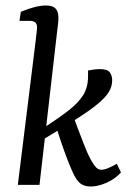

<svg xmlns="http://www.w3.org/2000/svg" viewBox="-20 -674 479 700"><path d="M45 0 109 -517Q111 -534 113 -551Q115 -568 115 -575Q115 -587 108 -592.5Q101 -598 90 -598H51L56 -631Q111 -654 148 -654Q172 -654 182.5 -643Q193 -632 193 -609Q193 -600 191.5 -586Q190 -572 188 -557L124 0ZM311 6Q287 6 273 -5Q259 -16 246 -44Q236 -66 225 -94.5Q214 -123 203.5 -154Q193 -185 184 -215L248 -248Q255 -228 264 -205Q273 -182 281.5 -159.5Q290 -137 298.5 -117.5Q307 -98 315 -85Q323 -71 330.5 -63.5Q338 -56 348 -55Q359 -55 373 -60.5Q387 -66 406 -77L421 -45Q399 -21 368 -7.5Q337 6 311 6ZM125 -158 132 -203Q189 -240 226.5 -268.5Q264 -297 282.5 -326Q301 -355 301 -395V-417Q311 -419 322.5 -420.5Q334 -422 345 -422Q372 -422 380.5 -410Q389 -398 389 -381Q389 -359 377 -339Q365 -319 335.5 -294.5Q306 -270 254.5 -237.5Q203 -205 125 -158Z"/></svg>

Font: Yrsa
Style: Italic
Weight: 400
Italic angle: -7.10001°
Designer: Anna Giedrys (Yrsa+Rasa design), David Brezina (Yrsa art-direction, Rasa art-direction, design)
Foundry: Rosetta Type Foundry
Version: Version 2.004